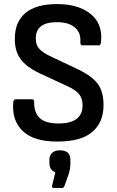

<svg xmlns="http://www.w3.org/2000/svg" viewBox="-20 -685 575 944"><path d="M262 11Q145 11 91.5 -41Q38 -93 45 -180Q46 -197 57 -197H137Q149 -197 148 -181Q148 -128 177 -103Q206 -78 268 -78Q386 -78 386 -167Q386 -201 368.5 -222.5Q351 -244 308 -263L174 -325Q109 -356 80.5 -395.5Q52 -435 53 -495Q53 -578 105.5 -621.5Q158 -665 260 -665Q365 -665 425 -617Q485 -569 477 -481Q476 -462 466 -462H384Q374 -462 375 -481Q378 -525 347.5 -550.5Q317 -576 259 -576Q157 -576 156 -498Q155 -465 173.5 -444.5Q192 -424 237 -404L368 -342Q435 -309 462 -271Q489 -233 489 -168Q489 -84 434 -36.5Q379 11 262 11ZM243 239Q234 239 236 229L252 162Q223 151 223 117V100Q223 79 236.5 66.5Q250 54 273 54Q326 54 326 100V119Q326 145 318 170L296 232Q293 239 285 239Z"/></svg>

Font: Sofia Sans Extra Cond
Style: Bold
Weight: 700
Width: 1
Designer: Botio Nikoltchev, Ani Petrova
Foundry: lettersoup
Version: Version 4.100; ttfautohint (v1.8.3)